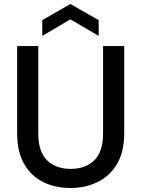

<svg xmlns="http://www.w3.org/2000/svg" viewBox="-20 -931 708 963"><path d="M333 12Q258 12 197.5 -17.5Q137 -47 101.5 -108Q66 -169 66 -263V-700H172V-262Q172 -170 216 -127Q260 -84 335 -84Q409 -84 453 -127Q497 -170 497 -262V-700H603V-263Q603 -169 566.5 -108Q530 -47 468.5 -17.5Q407 12 333 12ZM192 -751V-830L333 -911L475 -830V-751L333 -834Z"/></svg>

Font: Firefly Display Medium
Style: Regular
Weight: 500
Designer: Colophon Foundry, Jonny Pinhorn
Foundry: Colophon Foundry
Version: Version 1.200; ttfautohint (v1.8.3)